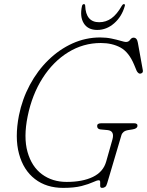

<svg xmlns="http://www.w3.org/2000/svg" viewBox="-20 -896 714 933"><path d="M467 -714Q496.5 -714 522.5 -708.5Q548.5 -703 567 -697.5Q585.5 -692 592 -692Q605 -692 612.2 -702.5Q619.5 -713 629 -713Q646 -713 650 -688L674 -555Q675.5 -546 670.8 -542Q666 -538 660 -538Q655 -538 650.2 -543.2Q645.5 -548.5 644 -552L632 -581Q606.5 -642.5 565.8 -664.8Q525 -687 470 -687Q384.5 -687 311.5 -642Q238.5 -597 187.2 -516.8Q136 -436.5 114.5 -331.5Q93.5 -229 113.8 -157.5Q134 -86 184.2 -49Q234.5 -12 304 -12Q381.5 -12 431.8 -36.5Q482 -61 496 -111L526 -217Q538.5 -260.5 502 -264L469 -267Q452 -268.5 452 -284Q452 -297 472 -297H632Q649.5 -297 648 -283Q646 -270.5 623 -267L604 -264Q588.5 -261.5 580.5 -254.8Q572.5 -248 570 -239L501 -6Q497.5 7.5 491.2 12.2Q485 17 476 17Q467 17 466.8 7.8Q466.5 -1.5 466.8 -10.8Q467 -20 460 -20Q451.5 -20 431.8 -10.8Q412 -1.5 376.8 7.8Q341.5 17 287 17Q205.5 17 149.8 -26Q94 -69 72.5 -148.2Q51 -227.5 72 -335Q88 -414.5 125 -483.5Q162 -552.5 215 -604.2Q268 -656 332.2 -685Q396.5 -714 467 -714ZM462 -788Q495 -788 521.8 -807.2Q548.5 -826.5 572 -868Q576.5 -876 582 -876Q589 -876 586.5 -867Q572 -815.5 535 -783Q498 -750.5 452.5 -750.5Q407 -750.5 387 -783Q367 -815.5 378.5 -867Q381 -876 388 -876Q393.5 -876 394 -868Q397 -788 462 -788Z"/></svg>

Font: Fraunces 9pt S100 Thin
Style: Italic
Weight: 100
Italic angle: -16°
Version: Version 1.000; ttfautohint (v1.8.3)